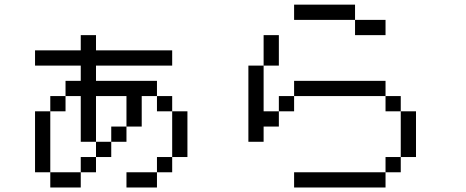

<svg xmlns="http://www.w3.org/2000/svg" viewBox="-20 -887 2040 840"><path d="M600 -333.3H533.3V-466.7H400V-266.7H333.3V-466.7H266.7V-533.3H333.3V-600H133.3V-666.7H333.3V-733.3H400V-666.7H733.3V-600H400V-533.3H666.7V-466.7H600ZM266.7 -466.7V-400H200V-466.7ZM533.3 -66.7V-133.3H666.7V-66.7ZM533.3 -333.3V-266.7H466.7V-333.3ZM200 -133.3H333.3V-66.7H200ZM200 -400V-133.3H133.3V-400ZM800 -200H733.3V-400H800ZM466.7 -266.7V-200H400V-266.7ZM733.3 -133.3H666.7V-200H733.3ZM733.3 -466.7V-400H666.7V-466.7ZM400 -133.3H333.3V-200H400Z M1133.3 -333.3V-266.7H1066.7V-600H1133.3V-400H1200V-333.3ZM1133.3 -600V-733.3H1200V-600ZM1733.3 -133.3H1666.7V-200H1733.3ZM1733.3 -200V-400H1800V-200ZM1733.3 -466.7V-400H1666.7V-466.7ZM1266.7 -66.7V-133.3H1666.7V-66.7ZM1266.7 -466.7V-400H1200V-466.7ZM1266.7 -533.3H1666.7V-466.7H1266.7ZM1266.7 -800V-866.7H1533.3V-800ZM1533.3 -800H1666.7V-733.3H1533.3Z"/></svg>

Font: Galmuri14 Regular
Style: Regular
Weight: 400
Designer: Lee Minseo (quiple)
Version: Version 2.399;hotconv 1.1.1;makeotfexe 2.6.0 DEVELOPMENT